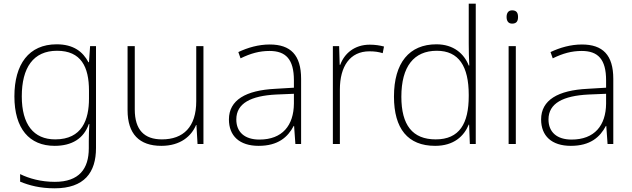

<svg xmlns="http://www.w3.org/2000/svg" viewBox="-20 -780 3424 1040"><path d="M287 -540C136 -540 58 -432 58 -258C58 -83 139 10 276 10C370 10 434 -30 461 -108H464C462 -74 461 -49 461 -15V23C461 134 409 205 277 205C202 205 138 187 89 163V204C138 224 196 240 276 240C437 240 500 154 500 22V-530H468L462 -443H459C429 -500 378 -540 287 -540ZM289 -505C419 -505 462 -418 462 -289V-246C462 -132 425 -25 279 -25C162 -25 98 -106 98 -258C98 -413 160 -505 289 -505Z M1082 -530H1043V-232C1043 -92 973 -25 857 -25C762 -25 710 -76 710 -187V-530H671V-183C671 -55 734 10 854 10C958 10 1017 -43 1042 -103H1044L1050 0H1082Z M1441 -539C1380 -539 1322 -522 1271 -498L1283 -464C1338 -491 1386 -504 1440 -504C1528 -504 1572 -459 1572 -345V-305L1472 -299C1311 -291 1220 -238 1220 -133C1220 -44 1277 10 1381 10C1486 10 1539 -37 1571 -98H1573L1580 0H1611V-353C1611 -482 1554 -539 1441 -539ZM1476 -268 1572 -272V-219C1571 -101 1510 -24 1385 -24C1306 -24 1260 -64 1260 -133C1260 -221 1340 -261 1476 -268Z M1983 -538C1900 -538 1845 -490 1823 -429H1820L1817 -530H1783V0H1821V-295C1821 -421 1876 -502 1981 -502C2009 -502 2030 -499 2053 -492L2060 -528C2037 -534 2012 -538 1983 -538Z M2337 10C2438 10 2493 -42 2519 -105H2521L2525 0H2557V-760H2519V-544C2519 -506 2520 -464 2522 -425H2519C2494 -489 2437 -540 2344 -540C2197 -540 2114 -440 2114 -257C2114 -83 2189 10 2337 10ZM2340 -25C2214 -25 2154 -103 2154 -256C2154 -420 2222 -505 2346 -505C2465 -505 2519 -421 2519 -266V-260C2519 -111 2469 -25 2340 -25Z M2754 -724C2733 -724 2724 -709 2724 -688C2724 -667 2733 -652 2754 -652C2779 -652 2786 -667 2786 -688C2786 -709 2779 -724 2754 -724ZM2774 -530H2735V0H2774Z M3132 -539C3071 -539 3013 -522 2962 -498L2974 -464C3029 -491 3077 -504 3131 -504C3219 -504 3263 -459 3263 -345V-305L3163 -299C3002 -291 2911 -238 2911 -133C2911 -44 2968 10 3072 10C3177 10 3230 -37 3262 -98H3264L3271 0H3302V-353C3302 -482 3245 -539 3132 -539ZM3167 -268 3263 -272V-219C3262 -101 3201 -24 3076 -24C2997 -24 2951 -64 2951 -133C2951 -221 3031 -261 3167 -268Z"/></svg>

Font: Noto Sans Georgian ExtraLight
Style: Regular
Weight: 200
Designer: Monotype Design Team, Akaki Razmadze
Foundry: Google LLC
Version: Version 2.005